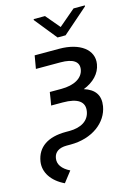

<svg xmlns="http://www.w3.org/2000/svg" viewBox="-190 -825 794 1117"><g transform="rotate(-15 207.0 -266.5)"><path d="M227.3 -545.5H79.5L66.1 -467.3H213.8C289.1 -467.3 324.9 -442.8 317.5 -397C309.3 -346.9 257.1 -316.8 179 -316.8H109.4L102.3 -271.3L96.6 -238.6H166.2C257.8 -238.6 297.6 -208.1 288.4 -152.7C279.5 -97.7 231.5 -68.2 160.5 -68.2H139.2C30.9 -68.2 -34.1 -23.8 -47.6 59.7C-57.5 123.6 -18.1 183.2 56.8 218.8L106.5 154.8C59.7 131.7 37.6 100.5 44 63.9C49.7 28.8 77.4 9.9 123.6 9.9H147.7C277.7 9.9 371.4 -62.1 387.1 -157C397.7 -221.2 368.6 -261.7 304.7 -281.6C366.5 -305.8 407.3 -348 416.2 -402C430.4 -486.5 352.3 -545.5 227.3 -545.5ZM127.8 -745 235.1 -611.5H283.4L436.1 -745L436.8 -750.7H368.6L268.5 -665.5L196.7 -750.7H128.6Z"/></g></svg>

Font: Magic Ui Pro
Style: Italic
Weight: 400
Italic angle: -9.39999°
Designer: Stefan Endress, Andreas Faust
Version: Version 1.000;FEAKit 1.0